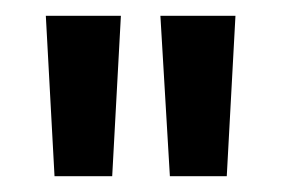

<svg xmlns="http://www.w3.org/2000/svg" viewBox="-20 -775 356 243"><path d="M195 -552 183 -755H278L267 -552ZM49 -552 38 -755H133L122 -552Z"/></svg>

Font: Firefly Display Medium
Style: Regular
Weight: 500
Designer: Colophon Foundry, Jonny Pinhorn
Foundry: Colophon Foundry
Version: Version 1.200; ttfautohint (v1.8.3)